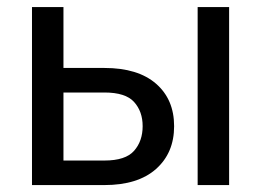

<svg xmlns="http://www.w3.org/2000/svg" viewBox="-20 -534 753 554"><path d="M163.1 -513.7H72.3V0H281.2Q377.9 0 430.2 -46.4Q482.4 -92.8 482.4 -169.9Q482.4 -247.1 430.2 -292.5Q377.9 -337.9 281.2 -337.9H163.1ZM281.2 -267.1Q342.3 -267.1 366.9 -239.7Q391.6 -212.4 391.6 -169.9Q391.6 -127 366.9 -98.9Q342.3 -70.8 281.2 -70.8H163.1V-267.1ZM550.3 0H641.1V-513.7H550.3Z"/></svg>

Font: Roboto Flex
Style: Regular
Weight: 400
Designer: Berlow after Robertson
Foundry: Google
Version: Version 3.200;gftools[0.9.32]